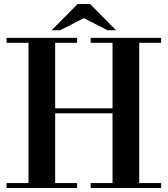

<svg xmlns="http://www.w3.org/2000/svg" viewBox="-20 -944 841 964"><path d="M13 -729V-754H367V-729H257V-400H545V-729H435V-754H789V-729H679V-25H789V0H435V-25H545V-375H257V-25H367V0H13V-25H123V-729ZM563 -792H520L401 -853L282 -792H239L370 -924H432Z"/></svg>

Font: Libre Bodoni
Style: Regular
Weight: 400
Designer: Pablo Impallari, Rodrigo Fuenzalida
Foundry: Pablo Impallari, Rodrigo Fuenzalida
Version: Version 1.001